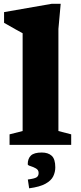

<svg xmlns="http://www.w3.org/2000/svg" viewBox="-20 -765 426 1014"><path d="M288.5 -73 356 -55.5V0H30.5V-55.5L99.5 -73V-589.5Q89.5 -595 60 -611.2Q30.5 -627.5 1.5 -644.5V-701L253.5 -745H300.5L288.5 -612ZM127 183Q162 178.5 173 171.5Q184 164.5 184 148.5Q184 132.5 169.8 124.5Q155.5 116.5 141 112.2Q126.5 108 126.5 102.5Q126.5 72.5 143.2 56.5Q160 40.5 200.5 40.5Q234.5 40.5 253.2 57.8Q272 75 272 119Q272 143.5 261.2 166Q250.5 188.5 220.5 205.2Q190.5 222 134 229.5Z"/></svg>

Font: Newsreader 6pt
Style: Bold
Weight: 700
Designer: Hugues Gentile
Foundry: Production Type
Version: Version 1.003; ttfautohint (v1.8.3)